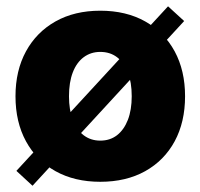

<svg xmlns="http://www.w3.org/2000/svg" viewBox="-20 -573 644 617"><path d="M302.2 11.2Q219.7 11.2 158.4 -22.9Q97.2 -57.1 63.5 -118.9Q29.8 -180.7 29.8 -263.7Q29.8 -346.2 63.5 -408Q97.2 -469.7 158.4 -504.2Q219.7 -538.6 302.2 -538.6Q385.3 -538.6 446.5 -504.2Q507.8 -469.7 541.3 -408Q574.7 -346.2 574.7 -263.7Q574.7 -180.7 541.3 -118.9Q507.8 -57.1 446.5 -22.9Q385.3 11.2 302.2 11.2ZM302.2 -121.1Q333.5 -121.1 356 -138.4Q378.4 -155.8 390.9 -187.7Q403.3 -219.7 403.3 -263.7Q403.3 -308.6 390.9 -340.3Q378.4 -372.1 356 -389.2Q333.5 -406.2 302.2 -406.2Q272 -406.2 249 -389.2Q226.1 -372.1 213.9 -340.3Q201.7 -308.6 201.7 -263.7Q201.7 -219.7 213.9 -187.7Q226.1 -155.8 248.8 -138.4Q271.5 -121.1 302.2 -121.1ZM84.5 23.9 32.7 -23.9 520 -552.7 571.8 -505.4Z"/></svg>

Font: Inter 24pt ExtraBold
Style: Regular
Weight: 800
Designer: Rasmus Andersson
Foundry: rsms
Version: Version 4.001;git-66647c0bb